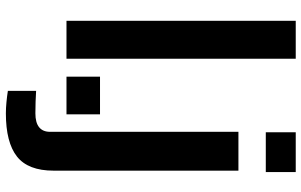

<svg xmlns="http://www.w3.org/2000/svg" viewBox="-211 -629 1052 670"><g transform="rotate(90 315.0 -294.0)"><path d="M52.5 0V-800H185V0ZM247.5 0V-117H379V0ZM441.5 -695.5V-800H580.5V-695.5ZM375.5 211.5Q358 211.5 336.8 209.5Q315.5 207.5 297 204.5V106Q311.5 107 334.8 107.8Q358 108.5 375.5 108.5Q408 108.5 424 95.5Q440 82.5 440 57.5V-600H575.5V45Q575.5 134 526.2 172.8Q477 211.5 375.5 211.5Z"/></g></svg>

Font: Big Shoulders Stencil Text Thin ExtraBold
Style: Regular
Weight: 800
Version: Version 2.001